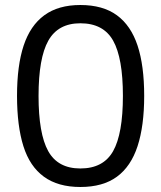

<svg xmlns="http://www.w3.org/2000/svg" viewBox="-20 -737 644 767"><path d="M301 10Q212 10 155.5 -31Q99 -72 73.5 -153Q48 -234 48 -354Q48 -475 74.5 -555Q101 -635 157 -676Q213 -717 301 -717Q391 -717 447 -676Q503 -635 529.5 -555Q556 -475 556 -354Q556 -234 529.5 -153Q503 -72 447 -31Q391 10 301 10ZM301 -64Q393 -64 432 -133.5Q471 -203 471 -354Q471 -505 432 -574.5Q393 -644 301 -644Q212 -644 173 -574.5Q134 -505 134 -354Q134 -203 172.5 -133.5Q211 -64 301 -64Z"/></svg>

Font: Asta Sans
Style: Regular
Weight: 400
Designer: 42dot
Version: Version 1.000